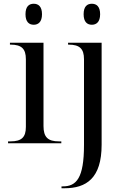

<svg xmlns="http://www.w3.org/2000/svg" viewBox="-20 -764 660 1024"><path d="M160 -632C184 -632 204 -647 204 -688C204 -730 184 -744 160 -744C135 -744 116 -730 116 -688C116 -647 135 -632 160 -632ZM470 -632C494 -632 514 -647 514 -688C514 -730 494 -744 470 -744C445 -744 426 -730 426 -688C426 -647 445 -632 470 -632ZM23 0H307V-10H294C235 -10 212 -33 212 -92V-536H33V-526H36C95 -526 118 -504 118 -448V-87C118 -32 95 -10 36 -10H23ZM308 240H324C440 240 522 187 522 8V-536H343V-526H346C405 -526 428 -504 428 -448V9C428 187 387 230 315 230H308Z"/></svg>

Font: Noto Serif Display
Style: Regular
Weight: 400
Designer: Monotype Design Team
Foundry: Monotype Imaging Inc.
Version: Version 2.009